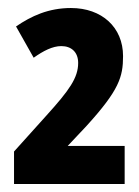

<svg xmlns="http://www.w3.org/2000/svg" viewBox="-20 -879 346 479"><path d="M15 -420H291V-515H149L196 -565C277 -654 287 -687 287 -739C287 -811 234 -859 157 -859C101 -859 58 -839 20 -813L64 -735C88 -752 111 -764 133 -764C158 -764 175 -749 175 -722C175 -685 153 -654 96 -591L15 -501Z"/></svg>

Font: Noto Sans Tamil UI ExtraCondensed ExtraBold
Style: Regular
Weight: 800
Width: 2
Designer: Jelle Bosma - Monotype Design Team
Foundry: Monotype Imaging Inc.
Version: Version 2.004